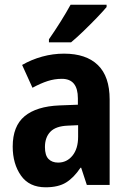

<svg xmlns="http://www.w3.org/2000/svg" viewBox="-20 -786 549 816"><path d="M252 -558Q346 -558 396 -509.5Q446 -461 446 -363V0H349L325 -73H322Q294 -31 261 -10.5Q228 10 174 10Q104 10 69 -40Q34 -90 34 -163Q34 -250 84.5 -292Q135 -334 233 -338L311 -341V-368Q311 -451 243 -451Q212 -451 182.5 -441.5Q153 -432 118 -413L74 -510Q114 -533 159.5 -545.5Q205 -558 252 -558ZM268 -252Q217 -250 194 -226Q171 -202 171 -161Q171 -126 186 -110.5Q201 -95 227 -95Q264 -95 288 -124.5Q312 -154 312 -205V-254ZM433 -756Q418 -738 391.5 -710.5Q365 -683 335.5 -654.5Q306 -626 282 -606H188V-619Q213 -655 237.5 -694Q262 -733 280 -766H433Z"/></svg>

Font: Noto Sans Gurmukhi UI Condensed
Style: Bold
Weight: 700
Width: 3
Designer: Jelle Bosma - Monotype Design Team
Foundry: Monotype Imaging Inc.
Version: Version 2.004; ttfautohint (v1.8.4.7-5d5b)